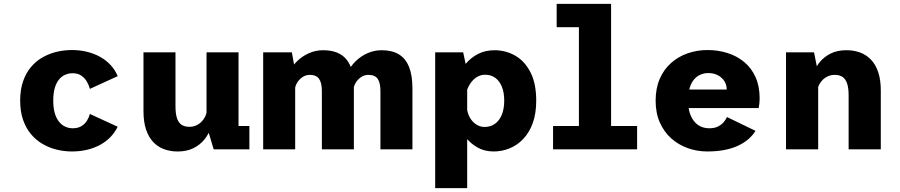

<svg xmlns="http://www.w3.org/2000/svg" viewBox="-20 -770 4640 990"><path d="M350.4 11Q310.6 11 272.1 1.5Q233.5 -8 199.5 -27.8Q165.5 -47.5 139.6 -78.5Q113.7 -109.5 98.9 -152.2Q84 -195 84 -251Q84 -307.5 98.9 -350.5Q113.7 -393.5 139.6 -424.2Q165.5 -455 199.5 -474.2Q233.5 -493.5 272.1 -502.8Q310.6 -512 350.4 -512Q392.7 -512 429.6 -502.8Q466.6 -493.5 497.3 -476.2Q528 -458.9 550.9 -434Q573.7 -409.1 587 -377.4L443.5 -311.7Q439 -329.5 428.5 -348.1Q418.1 -366.8 400 -379.6Q381.9 -392.4 355.1 -392.4Q335.2 -392.4 317.2 -385Q299.1 -377.5 285 -360.9Q270.8 -344.3 262.7 -317.1Q254.6 -289.9 254.6 -251Q254.6 -212.6 262.7 -185.6Q270.8 -158.7 285 -141.6Q299.1 -124.5 317.2 -116.5Q335.2 -108.6 355.1 -108.6Q382 -108.6 400.1 -119.8Q418.1 -131 428.6 -148.1Q439 -165.3 443.4 -182.4L586.6 -116.6Q572.6 -87.4 550 -63.8Q527.4 -40.2 497 -23.5Q466.7 -6.9 429.9 2.1Q393.1 11 350.4 11Z M896.3 11.1Q858.1 11.1 825.6 -0.9Q793.1 -12.9 769.6 -38.1Q746 -63.3 732.9 -102.7Q719.8 -142.1 719.8 -196.9V-500H884.8V-222.4Q884.8 -184.4 892.4 -161Q900.1 -137.6 915.9 -126.9Q931.8 -116.1 956.4 -116.1Q975.1 -116.1 990.8 -123Q1006.4 -129.8 1018.3 -141.6Q1030.3 -153.4 1037.5 -168Q1044.7 -182.7 1046.6 -198L1079.1 -180Q1079.1 -146.6 1068 -113Q1056.9 -79.3 1034.2 -51.1Q1011.6 -22.9 977.2 -5.9Q942.9 11.1 896.3 11.1ZM1081.7 0 1044.9 -123.5V-500H1209.9V-88.1L1185.9 -120.3H1265.9V0Z M1941.6 0V-300.7Q1941.6 -342.9 1927.6 -363.4Q1913.7 -383.9 1879.7 -383.9Q1858 -383.9 1841.1 -372Q1824.3 -360.2 1814.1 -343.1Q1804 -326 1802.9 -310.6L1755.9 -326Q1755.9 -361.9 1771.5 -395Q1787.1 -428.2 1813.9 -454.4Q1840.6 -480.6 1875.4 -495.9Q1910.1 -511.1 1948 -511.1Q2001.4 -511.1 2036.6 -489.8Q2071.7 -468.5 2089.1 -424.9Q2106.6 -381.4 2106.6 -314.1V0ZM1337 0V-500H1484.9L1502 -405.3V0ZM1639.6 0V-300.7Q1639.6 -342.9 1625.2 -363.4Q1610.9 -383.9 1577.7 -383.9Q1556 -383.9 1539 -372Q1522 -360.2 1511.9 -343.1Q1501.9 -326 1501.1 -310.6L1454.1 -326Q1454.2 -361.9 1469.6 -395Q1485 -428.2 1511.8 -454.4Q1538.6 -480.6 1573.3 -495.9Q1607.9 -511.1 1646 -511.1Q1726.4 -511.1 1765.5 -464.6Q1804.6 -418.1 1804.6 -325.6V0Z M2223.9 200V-500H2368.3L2388.9 -403.3V200ZM2525.3 11Q2477.2 11 2440.4 -10.5Q2403.6 -31.9 2378.6 -65Q2353.6 -98 2341 -133.8Q2328.4 -169.6 2328.4 -198.1L2387.3 -218.7Q2388.3 -198.1 2395.5 -179.4Q2402.6 -160.6 2415 -146.3Q2427.4 -132 2443.8 -123.7Q2460.1 -115.4 2479 -115.4Q2509.4 -115.4 2532.1 -131.6Q2554.9 -147.9 2567.4 -178.2Q2579.9 -208.6 2579.9 -251Q2579.9 -293.2 2567.7 -323Q2555.6 -352.9 2533.6 -368.7Q2511.6 -384.6 2482.1 -384.6Q2462.8 -384.6 2446.9 -376.9Q2430.9 -369.2 2418.4 -356.2Q2405.9 -343.3 2397.4 -326.9Q2388.9 -310.6 2384.3 -293.3L2330.6 -314.6Q2330.6 -342.9 2343.5 -376.7Q2356.4 -410.4 2381.6 -441.1Q2406.7 -471.8 2444.1 -491.4Q2481.4 -511 2530.3 -511Q2587.3 -511 2636.3 -483.2Q2685.3 -455.4 2715.1 -397.6Q2744.9 -339.9 2744.9 -251Q2744.9 -184.2 2726.8 -134.9Q2708.8 -85.6 2677.7 -53.2Q2646.6 -20.8 2607.4 -4.9Q2568.1 11 2525.3 11Z M2831.7 0V-120.3H2965V-629.7H2850.3V-750H3130.9V-120.3H3265.1V0Z M3626.8 11Q3574.6 11 3526.6 -6Q3478.6 -23.1 3441.3 -56.2Q3404 -89.4 3382.3 -138.3Q3360.6 -187.2 3360.6 -251Q3360.6 -314.8 3381.8 -363.5Q3402.9 -412.2 3440.3 -445.3Q3477.6 -478.4 3525.9 -495.2Q3574.1 -512 3628.4 -512Q3682.7 -512 3731.2 -496.6Q3779.7 -481.3 3817 -450.5Q3854.3 -419.6 3875.6 -372.7Q3896.9 -325.7 3896.9 -262.5Q3896.9 -250.4 3895.5 -236.8Q3894.2 -223.2 3891.9 -212.9H3493.6V-308.3H3726.8Q3726.8 -309.4 3726.8 -310Q3726.8 -310.7 3726.8 -311.8Q3726.8 -332.8 3715.1 -351.4Q3703.4 -370 3682.1 -381.6Q3660.9 -393.3 3632.1 -393.3Q3610.8 -393.3 3591.8 -385.1Q3572.7 -376.9 3558.4 -359.9Q3544.1 -343 3536 -316.2Q3527.8 -289.4 3527.8 -252.3Q3527.8 -206.9 3541.2 -174.8Q3554.7 -142.7 3579.1 -125.6Q3603.6 -108.6 3637.1 -108.6Q3665.1 -108.6 3683.7 -118.5Q3702.3 -128.4 3713.1 -142Q3723.9 -155.6 3728.4 -166.6L3875.6 -95.3Q3860.4 -70.9 3837.5 -51.4Q3814.6 -32 3783.8 -17.9Q3753 -3.9 3713.8 3.6Q3674.6 11 3626.8 11Z M4032.9 0V-500H4177.3L4198.7 -393.4V0ZM4355.7 0V-277.6Q4355.7 -315.6 4348.1 -339Q4340.4 -362.4 4324.6 -373.1Q4308.7 -383.9 4284.1 -383.9Q4265.4 -383.9 4249.8 -377Q4234.1 -370.2 4222.2 -358.4Q4210.2 -346.6 4203 -332Q4195.8 -317.3 4193.9 -302L4161.4 -320Q4161.4 -353.4 4172.5 -387Q4183.6 -420.7 4206.2 -448.9Q4228.9 -477.1 4263.3 -494.1Q4297.6 -511.1 4344.2 -511.1Q4382.9 -511.1 4415.1 -499.1Q4447.4 -487.1 4471.4 -461.9Q4495.4 -436.7 4508.5 -397.3Q4521.6 -357.9 4521.6 -303.1V0Z"/></svg>

Font: Trispace Thin
Style: Regular
Weight: 100
Designer: Tyler Finck
Foundry: Etcetera Type Company
Version: Version 1.210